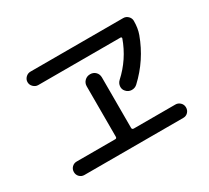

<svg xmlns="http://www.w3.org/2000/svg" viewBox="-138 -945 1276 1170"><g transform="rotate(-30 500.0 -360.0)"><path d="M627.9 -399.4Q724.6 -487.3 768.6 -610.4Q769.5 -614.3 767.6 -617.2Q765.6 -620.1 761.7 -620.1H182.6Q164.1 -620.1 149.4 -634.3Q134.8 -648.4 134.8 -668Q134.8 -686.5 148.9 -700.7Q163.1 -714.8 182.6 -714.8H835Q854.5 -714.8 868.7 -700.7Q882.8 -686.5 882.8 -668Q882.8 -616.2 868.2 -576.2Q814.5 -429.7 701.2 -324.2Q684.6 -308.6 661.6 -309.1Q638.7 -309.6 623 -327.1Q608.4 -342.8 610.4 -363.8Q612.3 -384.8 627.9 -399.4ZM152.3 -4.9Q132.8 -4.9 119.1 -18.6Q105.5 -32.2 105.5 -52.2Q105.5 -72.3 119.1 -85.9Q132.8 -99.6 152.3 -99.6H423.8Q434.6 -99.6 434.6 -111.3V-465.8Q434.6 -488.3 450.2 -503.9Q465.8 -519.5 489.3 -519.5Q511.7 -519.5 526.9 -504.4Q542 -489.3 542 -465.8V-111.3Q542 -100.6 553.7 -99.6H847.7Q866.2 -99.6 880.4 -85.9Q894.5 -72.3 894.5 -52.2Q894.5 -32.2 881.3 -18.6Q868.2 -4.9 847.7 -4.9Z"/></g></svg>

Font: Rounded-X Mgen+ 1m medium
Style: Regular
Weight: 500
Designer: [Source Han Sans]
Ryoko NISHIZUKA  (kana & ideographs); Paul D. Hunt (Latin, Greek & Cyrillic); Wenlong ZHANG  (bopomofo
Version: Version 1.059.20150602